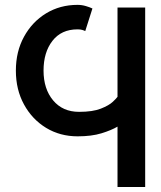

<svg xmlns="http://www.w3.org/2000/svg" viewBox="-20 -753 650 773"><path d="M292 -733.4Q309.6 -733.4 325.9 -728.5Q342.3 -723.6 352.1 -718.8L323.2 -627.9Q318.4 -630.4 311 -632.6Q303.7 -634.8 292 -634.8Q227.1 -634.8 191.2 -588.6Q155.3 -542.5 155.3 -468.8Q155.3 -395 193.8 -348.9Q232.4 -302.7 298.3 -302.7Q353.5 -302.7 386.2 -315.7Q418.9 -328.6 434.3 -343.3Q449.7 -357.9 453.1 -363.3V-722.7H564.5V0H453.1V-243.2Q428.2 -228.5 388.4 -216.3Q348.6 -204.1 292.5 -204.1Q221.7 -204.1 165.5 -238.3Q109.4 -272.5 76.7 -332.3Q43.9 -392.1 43.9 -468.8Q43.9 -545.4 76.7 -605.2Q109.4 -665 165.5 -699.2Q221.7 -733.4 292 -733.4Z"/></svg>

Font: Giphurs Medium
Style: Regular
Weight: 500
Version: Version 0.920; ttfautohint (v1.8.4.7-5d5b)